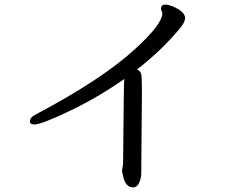

<svg xmlns="http://www.w3.org/2000/svg" viewBox="-20 -751 1040 836"><path d="M559 65Q527 65 516 16L511 -7L516 -37Q519 -407 521 -407Q407 -327 283.5 -268Q160 -209 130 -209Q110 -209 110 -223Q110 -241 142 -256Q427 -407 572 -541Q682 -642 687 -690Q687 -697 684 -702Q681 -707 681 -714Q681 -731 701 -731Q710 -731 730 -724Q786 -701 786 -672Q786 -657 767 -632Q685 -532 577 -449Q591 -441 594.5 -429.5Q598 -418 598 -354L595 4Q595 22 588 40Q579 65 559 65Z"/></svg>

Font: LXGW WenKai Lite Medium
Style: Regular
Weight: 500
Designer: LXGW / Fontworks Inc.
Foundry: LXGW / Fontworks Inc.
Version: Version 1.511; March 25, 2025